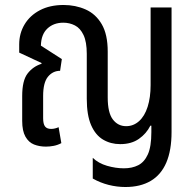

<svg xmlns="http://www.w3.org/2000/svg" viewBox="-20 -578 784 770"><path d="M483 172Q449 172 415.5 163.5Q382 155 352 138V55Q375 77 409.5 87Q444 97 477 97Q510 97 534.5 84.5Q559 72 573 41Q587 10 587 -48V-74H583Q567 -42 537 -21Q507 0 462 0Q424 0 393.5 -18Q363 -36 345.5 -76Q328 -116 328 -182V-362Q328 -410 315 -437.5Q302 -465 280.5 -476Q259 -487 234 -487Q195 -487 170 -463.5Q145 -440 144 -395L228 -341L221 -294Q192 -294 172.5 -270.5Q153 -247 153 -193V-104Q153 -81 160.5 -71Q168 -61 185 -61Q193 -61 201 -63Q209 -65 215 -68L226 -4Q211 4 195 7Q179 10 164 10Q138 10 116.5 1.5Q95 -7 82 -30Q69 -53 69 -93V-193Q69 -255 90.5 -283Q112 -311 146 -322L147 -325L57 -367V-400Q57 -444 78.5 -480Q100 -516 140 -537Q180 -558 235 -558Q283 -558 323.5 -540Q364 -522 388 -481Q412 -440 412 -371V-187Q412 -126 432.5 -99Q453 -72 486 -72Q515 -72 537.5 -92Q560 -112 572 -149.5Q584 -187 584 -237V-548H668V-49Q668 25 647 74Q626 123 584.5 147.5Q543 172 483 172Z"/></svg>

Font: Noto Sans Thai Condensed
Style: Regular
Weight: 400
Width: 3
Designer: Monotype Design Team
Foundry: Monotype Imaging Inc.
Version: Version 2.002